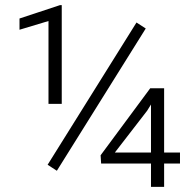

<svg xmlns="http://www.w3.org/2000/svg" viewBox="-20 -730 765 750"><path d="M621.1 -134.3H683.1V-91.3H621.1V0H569.8V-91.3H375L373 -123.5L566.9 -385.3H621.1ZM428.7 -134.3H569.8V-321.8L554.7 -297.4ZM221.2 -324.2H169.4V-647.9L56.2 -613.8V-657.7L214.4 -710H221.2ZM202.1 -63 166 -86.4 513.2 -642.1 549.3 -618.7Z"/></svg>

Font: Shabnam Thin FD
Style: Thin-FD
Weight: 100
Foundry: DejaVu fonts team - Redesigned by Saber Rastikerdar - Based on Vazir font
Version: Version 5.0.0